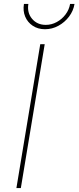

<svg xmlns="http://www.w3.org/2000/svg" viewBox="-20 -951 397 971"><path d="M206.1 -727.5 85.4 0H63L183.6 -727.5ZM207.5 -803.2Q171.9 -803.2 145.8 -820.6Q119.6 -837.9 107.4 -866.9Q95.2 -896 101.1 -931.2H123.5Q116.2 -886.7 142.1 -856Q168 -825.2 211.4 -825.2Q240.7 -825.2 266.8 -839.4Q293 -853.5 311.3 -877.7Q329.6 -901.9 334.5 -931.2H356.9Q351.1 -896 329.1 -866.9Q307.1 -837.9 275.4 -820.6Q243.7 -803.2 207.5 -803.2Z"/></svg>

Font: Inter 17pt Thin
Style: Italic
Weight: 250
Italic angle: -9.3988°
Version: Version 4.001;git-66647c0bb